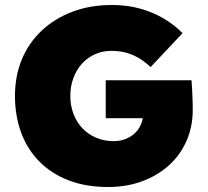

<svg xmlns="http://www.w3.org/2000/svg" viewBox="-20 -740 833 770"><path d="M414 10Q324 10 254.5 -17Q185 -44 137 -93Q89 -142 64.5 -209Q40 -276 40 -355Q40 -435 67.5 -501.5Q95 -568 147 -617Q199 -666 270.5 -693Q342 -720 430 -720Q491 -720 543.5 -705Q596 -690 638.5 -664.5Q681 -639 712 -607L584 -471Q564 -490 541 -504.5Q518 -519 490 -527.5Q462 -536 427 -536Q391 -536 361 -522.5Q331 -509 309 -485Q287 -461 274.5 -427.5Q262 -394 262 -355Q262 -316 275 -282.5Q288 -249 311 -225Q334 -201 366 -187.5Q398 -174 436 -174Q462 -174 483.5 -182.5Q505 -191 520.5 -205.5Q536 -220 545 -240.5Q554 -261 554 -285V-314L582 -266H404V-418H748Q749 -407 750.5 -382Q752 -357 752.5 -332.5Q753 -308 753 -299Q753 -232 728 -175Q703 -118 657.5 -77Q612 -36 550 -13Q488 10 414 10Z"/></svg>

Font: Lexend Deca Black
Style: Regular
Weight: 900
Designer: Bonnie Shaver-Troup, Thomas Jockin
Foundry: Lexend
Version: Version 1.007